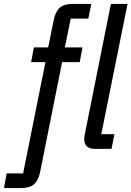

<svg xmlns="http://www.w3.org/2000/svg" viewBox="-90 -760 671 980"><path d="M115 117Q106 161 83.5 180.5Q61 200 17 200H-70L-56 125H28L142 -443H69L83 -518H156L184 -657Q193 -701 215 -720.5Q237 -740 281 -740H376L361 -665H271L241 -518H331L317 -443H227ZM395 0Q340 0 340 -50Q340 -58 341 -65Q342 -72 344 -80L476 -740H561L427 -75H494L479 0Z"/></svg>

Font: IBM Plex Sans Cond Text
Style: Italic
Weight: 450
Width: 3
Italic angle: -11°
Designer: Mike Abbink, Paul van der Laan, Pieter van Rosmalen
Foundry: Bold Monday
Version: Version 1.3